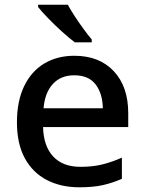

<svg xmlns="http://www.w3.org/2000/svg" viewBox="-20 -786 613 816"><path d="M296 -549Q402 -549 463.5 -483.5Q525 -418 525 -305V-246H163Q165 -165 206 -121Q247 -77 322 -77Q374 -77 414.5 -87Q455 -97 498 -116V-26Q457 -8 416 1Q375 10 317 10Q239 10 179 -21Q119 -52 85.5 -113.5Q52 -175 52 -266Q52 -356 82.5 -419.5Q113 -483 168 -516Q223 -549 296 -549ZM295 -466Q239 -466 205 -429.5Q171 -393 165 -326H417Q416 -388 386.5 -427Q357 -466 295 -466ZM268 -766Q280 -744 298 -716.5Q316 -689 335 -663Q354 -637 370 -618V-606H298Q274 -624 243 -652Q212 -680 184 -709Q156 -738 142 -756V-766Z"/></svg>

Font: Noto Sans Sora Sompeng Medium
Style: Regular
Weight: 500
Designer: Monotype Design Team. David Williams.
Foundry: Monotype Imaging Inc.
Version: Version 2.101; ttfautohint (v1.8.4.7-5d5b)